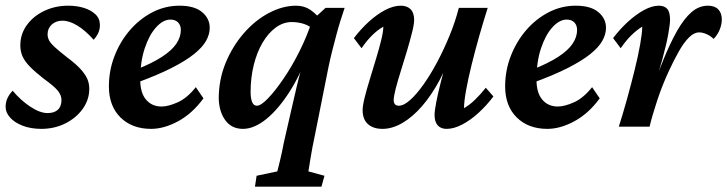

<svg xmlns="http://www.w3.org/2000/svg" viewBox="-24 -454 2606 688"><path d="M124 7.8Q86.9 7.8 57.6 -3.4Q28.3 -14.6 12.2 -32.7Q-3.9 -50.8 -3.9 -71.3Q-3.9 -87.9 2.9 -102.5Q9.8 -117.2 21.5 -128.9Q49.8 -94.7 84.5 -71.8Q119.1 -48.8 146.5 -48.8Q169.9 -48.8 183.1 -60.5Q196.3 -72.3 196.3 -95.7Q196.3 -112.3 183.6 -128.4Q170.9 -144.5 132.8 -171.9Q101.6 -196.3 83 -215.3Q64.5 -234.4 56.6 -252.4Q48.8 -270.5 48.8 -291Q48.8 -332 72.3 -364.3Q95.7 -396.5 134.8 -415Q173.8 -433.6 220.7 -433.6Q251 -433.6 276.4 -425.8Q301.8 -418 317.9 -402.8Q334 -387.7 334 -364.3Q334 -348.6 328.1 -335.9Q322.3 -323.2 311.5 -311.5Q281.2 -345.7 252.4 -362.8Q223.6 -379.9 200.2 -379.9Q176.8 -379.9 161.6 -366.2Q146.5 -352.5 146.5 -331.1Q146.5 -319.3 152.3 -308.6Q158.2 -297.9 173.3 -284.2Q188.5 -270.5 215.8 -249Q247.1 -225.6 264.2 -207Q281.2 -188.5 288.6 -171.9Q295.9 -155.3 295.9 -135.7Q295.9 -96.7 272.5 -64Q249 -31.2 210 -11.7Q170.9 7.8 124 7.8Z M517.6 7.8Q449.2 7.8 407.7 -33.2Q366.2 -74.2 366.2 -144.5Q366.2 -201.2 386.2 -252.9Q406.2 -304.7 440.9 -345.2Q475.6 -385.7 521.5 -409.7Q567.4 -433.6 619.1 -433.6Q672.9 -433.6 700.2 -410.6Q727.5 -387.7 727.5 -354.5Q727.5 -331.1 714.4 -307.6Q701.2 -284.2 671.4 -260.3Q641.6 -236.3 590.8 -210.4Q540 -184.6 464.8 -157.2V-205.1Q521.5 -227.5 556.6 -250.5Q591.8 -273.4 607.9 -297.4Q624 -321.3 624 -346.7Q624 -363.3 614.3 -373.5Q604.5 -383.8 586.9 -383.8Q560.5 -383.8 535.6 -356.4Q510.7 -329.1 494.6 -280.8Q478.5 -232.4 478.5 -168.9Q478.5 -121.1 499.5 -96.7Q520.5 -72.3 554.7 -72.3Q579.1 -72.3 612.8 -87.4Q646.5 -102.5 677.7 -141.6L705.1 -101.6Q665 -46.9 614.3 -19.5Q563.5 7.8 517.6 7.8Z M1210.9 -425.8Q1204.1 -405.3 1196.3 -380.9Q1188.5 -356.4 1181.2 -328.6Q1173.8 -300.8 1166.5 -272Q1159.2 -243.2 1153.3 -214.8L1106.4 20.5Q1093.8 80.1 1088.4 114.7Q1083 149.4 1081.1 160.2L1138.7 175.8L1127.9 214.8H889.6L895.5 175.8L969.7 160.2Q973.6 144.5 980 118.7Q986.3 92.8 993.2 56.6L1019.5 -58.6Q1026.4 -89.8 1039.6 -145.5Q1052.7 -201.2 1077.1 -281.2H1086.9Q1056.6 -193.4 1015.6 -128.4Q974.6 -63.5 930.7 -27.8Q886.7 7.8 846.7 7.8Q806.6 7.8 784.2 -22Q761.7 -51.8 759.8 -99.6Q759.8 -168.9 784.7 -229Q809.6 -289.1 850.1 -335.4Q890.6 -381.8 939.9 -407.7Q989.3 -433.6 1037.1 -433.6Q1066.4 -433.6 1088.4 -418.5Q1110.4 -403.3 1131.8 -376L1102.5 -344.7Q1086.9 -361.3 1065.4 -368.2Q1043.9 -375 1021.5 -375Q991.2 -375 964.4 -355.5Q937.5 -335.9 917 -301.3Q896.5 -266.6 885.3 -221.2Q874 -175.8 874 -124Q874 -101.6 879.4 -88.4Q884.8 -75.2 896.5 -75.2Q911.1 -75.2 936.5 -101.6Q961.9 -127.9 992.2 -172.4Q1022.5 -216.8 1049.3 -270.5Q1076.2 -324.2 1093.8 -378.9L1107.4 -393.6L1142.6 -425.8Z M1412.1 -433.6Q1434.6 -433.6 1447.3 -420.9Q1460 -408.2 1460 -382.8Q1460 -367.2 1452.6 -337.9Q1445.3 -308.6 1434.6 -272.5Q1423.8 -236.3 1412.6 -200.7Q1401.4 -165 1394 -136.7Q1386.7 -108.4 1386.7 -94.7Q1386.7 -85.9 1391.1 -80.6Q1395.5 -75.2 1405.3 -75.2Q1422.9 -75.2 1445.8 -95.7Q1468.8 -116.2 1493.7 -151.4Q1518.6 -186.5 1542.5 -231.4Q1566.4 -276.4 1586.9 -326.2Q1607.4 -376 1620.1 -425.8H1723.6Q1709 -379.9 1693.8 -326.7Q1678.7 -273.4 1666 -222.2Q1653.3 -170.9 1646 -129.9Q1638.7 -88.9 1638.7 -66.4Q1659.2 -78.1 1678.2 -96.7Q1697.3 -115.2 1716.8 -139.6L1744.1 -108.4Q1719.7 -76.2 1690.9 -49.8Q1662.1 -23.4 1632.3 -7.8Q1602.5 7.8 1576.2 7.8Q1555.7 7.8 1544.4 -4.9Q1533.2 -17.6 1533.2 -42Q1533.2 -56.6 1539.1 -87.4Q1544.9 -118.2 1557.1 -166Q1569.3 -213.9 1589.8 -281.2H1598.6Q1579.1 -218.8 1550.8 -166Q1522.5 -113.3 1488.8 -74.2Q1455.1 -35.2 1418.5 -13.7Q1381.8 7.8 1346.7 7.8Q1313.5 7.8 1294.4 -9.3Q1275.4 -26.4 1275.4 -59.6Q1275.4 -75.2 1282.7 -104.5Q1290 -133.8 1301.3 -170.4Q1312.5 -207 1323.7 -244.1Q1335 -281.2 1342.3 -311.5Q1349.6 -341.8 1349.6 -358.4Q1329.1 -346.7 1310.1 -328.1Q1291 -309.6 1271.5 -281.2L1244.1 -317.4Q1268.6 -349.6 1297.4 -376Q1326.2 -402.3 1356 -418Q1385.7 -433.6 1412.1 -433.6Z M1937.5 7.8Q1869.1 7.8 1827.6 -33.2Q1786.1 -74.2 1786.1 -144.5Q1786.1 -201.2 1806.2 -252.9Q1826.2 -304.7 1860.8 -345.2Q1895.5 -385.7 1941.4 -409.7Q1987.3 -433.6 2039.1 -433.6Q2092.8 -433.6 2120.1 -410.6Q2147.5 -387.7 2147.5 -354.5Q2147.5 -331.1 2134.3 -307.6Q2121.1 -284.2 2091.3 -260.3Q2061.5 -236.3 2010.7 -210.4Q1960 -184.6 1884.8 -157.2V-205.1Q1941.4 -227.5 1976.6 -250.5Q2011.7 -273.4 2027.8 -297.4Q2043.9 -321.3 2043.9 -346.7Q2043.9 -363.3 2034.2 -373.5Q2024.4 -383.8 2006.8 -383.8Q1980.5 -383.8 1955.6 -356.4Q1930.7 -329.1 1914.6 -280.8Q1898.4 -232.4 1898.4 -168.9Q1898.4 -121.1 1919.4 -96.7Q1940.4 -72.3 1974.6 -72.3Q1999 -72.3 2032.7 -87.4Q2066.4 -102.5 2097.7 -141.6L2125 -101.6Q2085 -46.9 2034.2 -19.5Q1983.4 7.8 1937.5 7.8Z M2481.4 -337.9Q2462.9 -337.9 2444.8 -319.8Q2426.8 -301.8 2409.2 -271Q2391.6 -240.2 2373 -200.2Q2348.6 -147.5 2330.6 -92.8Q2312.5 -38.1 2303.7 0H2193.4Q2208 -45.9 2222.7 -98.6Q2237.3 -151.4 2250 -202.6Q2262.7 -253.9 2270 -295.4Q2277.3 -336.9 2277.3 -358.4Q2257.8 -346.7 2238.8 -328.1Q2219.7 -309.6 2200.2 -281.2L2172.9 -317.4Q2197.3 -349.6 2226.1 -376Q2254.9 -402.3 2283.7 -418Q2312.5 -433.6 2336.9 -433.6Q2356.4 -433.6 2366.7 -422.4Q2377 -411.1 2377 -382.8Q2377 -369.1 2371.1 -334.5Q2365.2 -299.8 2349.6 -242.2Q2334 -184.6 2302.7 -99.6H2298.8Q2327.1 -175.8 2352.1 -237.3Q2377 -298.8 2401.9 -342.8Q2426.8 -386.7 2453.6 -410.2Q2480.5 -433.6 2512.7 -433.6Q2537.1 -433.6 2549.8 -420.4Q2562.5 -407.2 2562.5 -383.8Q2562.5 -367.2 2555.2 -348.6Q2547.9 -330.1 2533.2 -314.5Q2522.5 -325.2 2508.3 -331.5Q2494.1 -337.9 2481.4 -337.9Z"/></svg>

Font: Crimson Pro SemiBold
Style: Italic
Weight: 600
Italic angle: -12°
Designer: Jacques Le Bailly
Foundry: Baron von Fonthausen
Version: Version 1.003